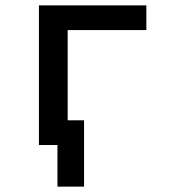

<svg xmlns="http://www.w3.org/2000/svg" viewBox="-20 -540 640 715"><path d="M194 155V0H125V-520H525V-428H232V-92H293V155Z"/></svg>

Font: Iosevka Custom SmBdEx
Style: Regular
Weight: 600
Width: 7
Monospace: yes
Designer: Belleve Invis
Foundry: Belleve Invis
Version: Version 11.2.4; ttfautohint (v1.8.4)